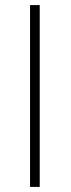

<svg xmlns="http://www.w3.org/2000/svg" viewBox="-20 -734 277 754"><path d="M98 0V-714H136V0Z"/></svg>

Font: Alexandria ExtraLight
Style: Regular
Weight: 250
Designer: Mohamed Gaber
Foundry: Kief Type Foundry
Version: Version 5.100